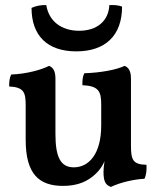

<svg xmlns="http://www.w3.org/2000/svg" viewBox="-20 -726 629 755"><path d="M280 -524C395 -524 460 -587 460 -700C448 -705 430 -707 410 -706C407 -643 361 -605 291 -605C221 -605 172 -643 162 -706C143 -707 121 -703 104 -695C104 -585 167 -524 280 -524ZM556 -78C503 -79 495 -97 495 -153V-417C495 -448 485 -461 470 -467C439 -452 377 -440 312 -438C304 -424 304 -409 304 -391C368 -388 378 -367 378 -315V-233C378 -121 330 -68 270 -68C218 -68 198 -109 198 -199V-417C198 -448 188 -461 173 -467C142 -451 82 -435 24 -433C17 -419 16 -404 16 -386C75 -383 81 -362 81 -310V-176C81 -41 134 5 228 5C285 5 325 -12 358 -44C372 -58 383 -73 391 -92C388 -74 387 -59 387 -49C387 -8 398 2 416 9C454 -9 507 -21 548 -23C556 -39 557 -60 556 -78Z"/></svg>

Font: Vollkorn Semibold
Style: Regular
Weight: 600
Designer: Friedrich Althausen
Foundry: Friedrich Althausen
Version: Version 4.015;PS 004.015;hotconv 1.0.88;makeotf.lib2.5.64775